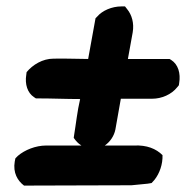

<svg xmlns="http://www.w3.org/2000/svg" viewBox="-20 -561 580 599"><path d="M62 -328C57 -298 66 -271 86 -258L92 -254H99C143 -254 186 -252 230 -252C221 -214 217 -174 211 -138L210 -131C216 -122 224 -113 234 -107H124C91 -107 57 -93 36 -75L28 -67L26 -57C20 -22 35 3 55 18H63C171 18 281 17 387 17H390C407 15 425 14 441 12L453 10L462 0C478 -20 488 -49 487 -77C467 -97 438 -109 398 -107H307C324 -119 336 -137 340 -157L357 -253H455C484 -253 515 -266 533 -289L538 -295L539 -302C544 -332 536 -360 514 -374L509 -377H379L394 -460C399 -489 391 -515 377 -532L370 -541H359C329 -541 299 -528 283 -509L278 -504L255 -377C220 -377 184 -379 147 -378C113 -378 82 -359 63 -336Z"/></svg>

Font: Snowfall
Style: BlkObl
Weight: 900
Designer: Jasper
Foundry: Cannot Into Space Fonts
Version: Version 0.9